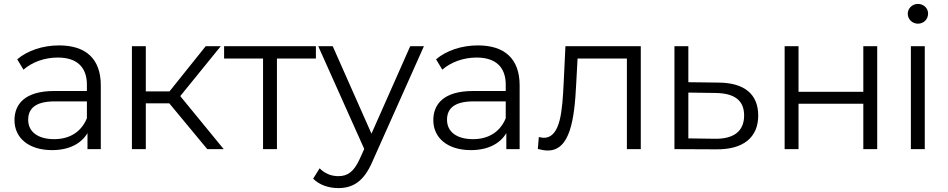

<svg xmlns="http://www.w3.org/2000/svg" viewBox="-20 -762 4846 981"><path d="M282 -530C199 -530 121 -504 68 -459L100 -406C143 -444 207 -468 275 -468C373 -468 424 -419 424 -329V-297H257C106 -297 54 -229 54 -148C54 -57 127 5 246 5C333 5 395 -28 427 -82V0H495V-326C495 -462 418 -530 282 -530ZM257 -51C173 -51 124 -89 124 -150C124 -204 157 -244 259 -244H424V-158C396 -89 337 -51 257 -51Z M1039 0H1123L901 -271L1108 -526H1031L846 -295H725V-526H654V0H725V-234H845Z M1594 -526H1125V-463H1324V0H1395V-463H1594Z M2076 -526 1878 -79 1680 -526H1606L1841 -1L1818 50C1788 116 1756 138 1709 138C1671 138 1639 124 1613 98L1580 151C1612 183 1659 199 1708 199C1783 199 1839 166 1883 63L2146 -526Z M2422 -530C2339 -530 2261 -504 2208 -459L2240 -406C2283 -444 2347 -468 2415 -468C2513 -468 2564 -419 2564 -329V-297H2397C2246 -297 2194 -229 2194 -148C2194 -57 2267 5 2386 5C2473 5 2535 -28 2567 -82V0H2635V-326C2635 -462 2558 -530 2422 -530ZM2397 -51C2313 -51 2264 -89 2264 -150C2264 -204 2297 -244 2399 -244H2564V-158C2536 -89 2477 -51 2397 -51Z M2869 -526 2860 -338C2853 -199 2845 -58 2758 -58C2751 -58 2742 -60 2733 -62L2728 -1C2747 4 2763 7 2779 7C2892 7 2915 -149 2924 -333L2931 -463H3183V0H3254V-526Z M3497 -342V-526H3426V0L3638 1C3778 3 3854 -60 3854 -172C3854 -280 3784 -339 3652 -340ZM3497 -55V-289L3634 -287C3732 -286 3782 -250 3782 -172C3782 -93 3731 -52 3634 -53Z M3989 0H4060V-232H4391V0H4462V-526H4391V-293H4060V-526H3989Z M4670 -641C4700 -641 4722 -664 4722 -693C4722 -720 4699 -742 4670 -742C4641 -742 4618 -719 4618 -692C4618 -664 4641 -641 4670 -641ZM4634 0H4705V-526H4634Z"/></svg>

Font: Talent
Style: Regular
Weight: 400
Designer: Mike Powis
Version: Version 1.001;hotconv 1.0.109;makeotfexe 2.5.65596